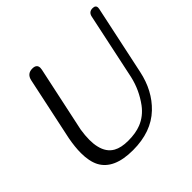

<svg xmlns="http://www.w3.org/2000/svg" viewBox="-176 -873 1053 1053"><g transform="rotate(-45 350.5 -347.0)"><path d="M677.2 -700.7Q701.2 -700.7 701.2 -680.7Q701.2 -676.8 700.2 -671.4L614.7 -269Q589.4 -148.4 510.3 -73.2Q425.8 7.3 283.7 7.3Q136.7 7.3 91.3 -79.1Q70.3 -120.1 70.3 -184.1Q70.3 -230 81.1 -288.1L159.7 -658.2Q168.5 -700.2 209.5 -700.2Q243.7 -700.2 243.7 -671.4Q243.7 -665.5 242.2 -658.2L160.6 -275.9Q154.3 -235.4 154.3 -202.1Q154.3 -170.4 160.2 -146Q172.9 -89.8 214.8 -66.4Q247.6 -47.9 302.2 -47.9Q360.4 -47.9 401.9 -64.5Q454.1 -85.4 490.2 -133.3Q541 -202.1 559.6 -284.2L641.6 -671.4Q647.9 -700.7 677.2 -700.7Z"/></g></svg>

Font: inglobal
Style: Italic
Weight: 400
Italic angle: -12°
Designer: Andrey Kochetov, Denis Davydov, Evgeny Yurtaev
Foundry: inglobal
Version: Version 1.00 September 25, 2014, initial release